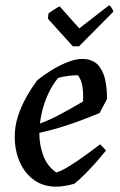

<svg xmlns="http://www.w3.org/2000/svg" viewBox="-20 -685 448 717"><path d="M189 12Q142 12 107.5 -12.5Q73 -37 54 -79.5Q35 -122 35 -176Q35 -213 47 -250.5Q59 -288 78.5 -322.5Q98 -357 119 -385Q142 -404 171 -422Q200 -440 231 -452.5Q262 -465 288 -465Q314 -465 334 -452.5Q354 -440 366.5 -408Q379 -376 380 -316L352 -263Q285 -235 225 -215.5Q165 -196 99 -183L98 -213Q149 -229 193.5 -252Q238 -275 290 -306Q291 -325 290 -342.5Q289 -360 285 -375Q281 -390 271 -404Q253 -404 234 -401.5Q215 -399 197 -394Q176 -369 160 -334.5Q144 -300 135.5 -261.5Q127 -223 127 -186Q127 -142 142 -103Q157 -64 190 -41Q209 -46 239.5 -65Q270 -84 301.5 -107Q333 -130 354 -146L376 -123Q363 -107 343.5 -84.5Q324 -62 301.5 -39Q279 -16 258 1Q241 6 223.5 9Q206 12 189 12ZM252 -512 159 -615 161 -635Q174 -644 184.5 -651Q195 -658 203 -661L276 -579L387 -665Q391 -665 397 -655.5Q403 -646 403 -641L275 -512Z"/></svg>

Font: Labrada Medium
Style: Italic
Weight: 500
Italic angle: -7°
Designer: Mercedes Jáuregui
Foundry: Omnibus-Type Team
Version: Version 1.000